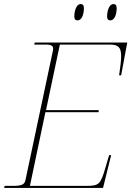

<svg xmlns="http://www.w3.org/2000/svg" viewBox="-27 -923 645 943"><path d="M515 -823C537 -823 546 -855 546 -883C546 -898 540 -903 530 -903C508 -903 499 -867 499 -842C499 -827 506 -823 515 -823ZM354 -823C376 -823 385 -855 385 -883C385 -898 379 -903 369 -903C347 -903 338 -867 338 -842C338 -827 345 -823 354 -823ZM-7 0H479L519 -161H509L491 -100C467 -18 460 -10 397 -10H120L196 -372H457L458 -382H199L267 -704H514C554 -704 568 -690 568 -647C568 -625 564 -594 558 -553H568L598 -714H144L141 -704H200C225 -704 234 -697 234 -684C234 -681 234 -678 233 -675L99 -43C95 -22 89 -10 39 -10H-4Z"/></svg>

Font: Noto Serif Display Thin
Style: Italic
Weight: 100
Italic angle: -12°
Designer: Monotype Design Team
Foundry: Monotype Imaging Inc.
Version: Version 2.009